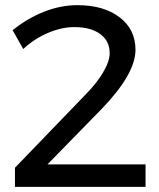

<svg xmlns="http://www.w3.org/2000/svg" viewBox="-20 -724 618 744"><path d="M544 -87V0H38V-74L309 -355Q353 -399 379 -442.5Q405 -486 405 -518Q405 -565 368.5 -592Q332 -619 268 -619Q219 -619 166 -596.5Q113 -574 70 -534L29 -607Q86 -653 150.5 -678.5Q215 -704 280 -704Q382 -704 443.5 -657Q505 -610 505 -531Q505 -438 375 -303L164 -87Z"/></svg>

Font: Gontserrat
Style: Regular
Weight: 400
Designer: Julieta Ulanovsky
Foundry: Julieta Ulanovsky
Version: Version 6.001